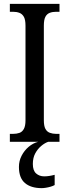

<svg xmlns="http://www.w3.org/2000/svg" viewBox="-20 -734 358 994"><path d="M31 0V-41H48Q66 -41 80.5 -46Q95 -51 103.5 -66.5Q112 -82 112 -111V-601Q112 -632 103.5 -647Q95 -662 80.5 -667.5Q66 -673 48 -673H31V-714H288V-673H270Q252 -673 237.5 -667.5Q223 -662 215 -647Q207 -632 207 -601V-112Q207 -82 215 -67Q223 -52 238 -46.5Q253 -41 270 -41H288V0ZM196 240Q140 240 109 213.5Q78 187 78 130Q78 99 92 72Q106 45 128.5 26Q151 7 178 0H230Q212 6 193.5 21.5Q175 37 162.5 60Q150 83 150 115Q150 149 167 164Q184 179 209 179Q221 179 234.5 177Q248 175 263 171V224Q254 229 242 232.5Q230 236 217.5 238Q205 240 196 240Z"/></svg>

Font: Noto Serif Khmer Condensed
Style: Regular
Weight: 400
Width: 3
Designer: Danh Hong and the Monotype Design Team
Foundry: Monotype Imaging Inc.
Version: Version 2.004